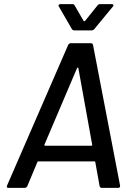

<svg xmlns="http://www.w3.org/2000/svg" viewBox="-20 -909 651 929"><path d="M462 -8 441 -125Q441 -128 438 -128H165Q162 -128 161 -125L112 -8Q107 0 99 0H20Q15 0 13.5 -3Q12 -6 14 -11L310 -692Q315 -700 323 -700H420Q423 -700 426 -698Q429 -696 430 -692L561 -11V-9Q561 0 552 0H472Q469 0 466 -2Q463 -4 462 -8ZM199 -204H422Q424 -204 425.5 -205.5Q427 -207 426 -209L359 -580Q359 -582 357 -582Q355 -582 353 -580L195 -209Q194 -207 195.5 -205.5Q197 -204 199 -204ZM263 -882Q263 -885 265.5 -887Q268 -889 272 -889H331Q339 -889 341 -883L385 -807Q386 -806 388 -806Q390 -806 391 -807L452 -883Q457 -889 464 -889H522Q527 -889 528.5 -885Q530 -881 526 -877L436 -768Q431 -762 423 -762H340Q332 -762 328 -768L265 -877Q263 -881 263 -882Z"/></svg>

Font: Barlow Medium
Style: Italic
Weight: 500
Italic angle: -7°
Designer: Jeremy Tribby
Foundry: Tribby Type
Version: Version 1.408